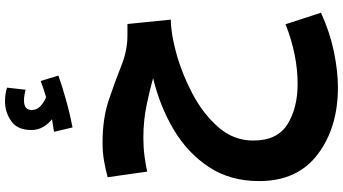

<svg xmlns="http://www.w3.org/2000/svg" viewBox="-314 -628 1337 748"><g transform="rotate(-90 354.0 -254.5)"><path d="M678 328 633 190Q513 237 401 237Q307 237 243.5 197.5Q180 158 180 64Q180 -13 232.5 -72.5Q285 -132 363 -173Q441 -214 519.5 -235.5Q598 -257 651 -257L634 -426H589Q531 -426 471 -450Q411 -474 338.5 -498.5Q266 -523 171 -523Q134 -523 100 -517Q66 -511 37 -503L59 -349Q84 -355 119 -359.5Q154 -364 191 -364Q257 -364 317.5 -351.5Q378 -339 423 -326Q314 -300 223 -246Q132 -192 77 -109Q22 -26 22 87Q22 236 126 315Q230 394 387 394Q450 394 525.5 378.5Q601 363 678 328ZM433 -695 412 -764Q383 -753 349 -743Q332 -749 315.5 -763.5Q299 -778 299 -799Q299 -829 336 -829Q348 -829 358 -827Q368 -825 378 -823L386 -895Q362 -903 332 -903Q291 -903 256 -879Q221 -855 221 -800Q221 -775 233 -754.5Q245 -734 263 -720Q244 -717 214 -712L231 -640Q284 -650 339 -665.5Q394 -681 433 -695Z"/></g></svg>

Font: Noto Sans Arabic Extra
Style: Regular
Weight: 800
Designer: Nadine Chahine - Monotype Design Team
Foundry: Monotype Imaging Inc.
Version: Version 1.902